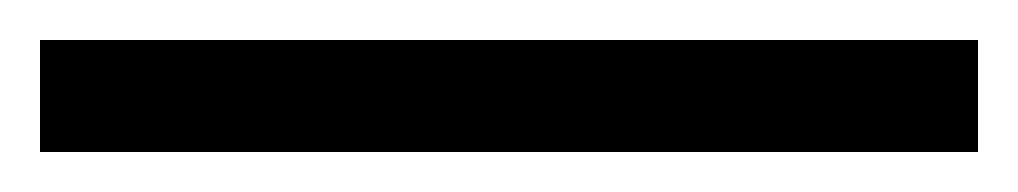

<svg xmlns="http://www.w3.org/2000/svg" viewBox="-25 63 509 96"><path d="M-5 139V83H464V139Z"/></svg>

Font: Noto Serif Bengali
Style: Regular
Weight: 400
Designer: Juan Bruce, Universal Thirst, Indian Type Foundry and the Monotype Design Team.
Foundry: Monotype Imaging Inc.
Version: Version 2.003